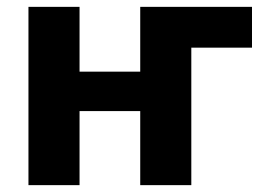

<svg xmlns="http://www.w3.org/2000/svg" viewBox="-20 -540 769 560"><path d="M63 0H212V-216H389V0H538V-401H715V-520H389V-331H212V-520H63Z"/></svg>

Font: Fixel Text Bold
Style: Bold
Weight: 700
Width: 4
Designer: AlfaBravo + MacPaw
Foundry: Kyrylo Tkachov, Marchela Mozhyna, Serhii Makarenko, Maria Weinstein, Zakhar Kryvoshyya
Version: Version 1.211